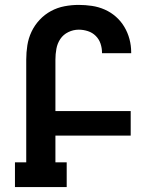

<svg xmlns="http://www.w3.org/2000/svg" viewBox="-20 -763 640 783"><path d="M41 0V-101H87V-520Q87 -549 91.5 -578Q96 -607 108.5 -633.5Q121 -660 141.5 -682Q162 -704 188 -718Q214 -732 243 -737.5Q272 -743 301 -743Q328 -743 355 -739Q382 -735 407 -724Q432 -713 452.5 -695Q473 -677 487 -653.5Q501 -630 508 -603.5Q515 -577 515 -550V-546H396V-548Q396 -567 390 -585Q384 -603 370.5 -616.5Q357 -630 338.5 -636Q320 -642 301 -642Q279 -642 258.5 -632Q238 -622 226 -604Q214 -586 210 -564Q206 -542 206 -520V-310H513V-210H206V-101H252V0Z"/></svg>

Font: Iosevka HT Extended
Style: Bold
Weight: 700
Width: 7
Monospace: yes
Designer: Belleve Invis
Foundry: Belleve Invis
Version: Version 32.3.0; ttfautohint (v1.8.4)